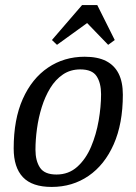

<svg xmlns="http://www.w3.org/2000/svg" viewBox="-20 -729 537 758"><path d="M184 9Q107 9 70.5 -29.5Q34 -68 34 -143Q34 -258 70 -338.5Q106 -419 169.5 -462Q233 -505 314 -505Q366 -505 399 -488Q432 -471 448.5 -438Q465 -405 465 -355Q465 -241 429 -159.5Q393 -78 329.5 -34.5Q266 9 184 9ZM203 -40Q251 -40 285 -70.5Q319 -101 339.5 -149.5Q360 -198 369.5 -253Q379 -308 379 -357Q379 -401 361.5 -428Q344 -455 297 -455Q258 -455 228.5 -435Q199 -415 178.5 -381.5Q158 -348 145 -306.5Q132 -265 126 -221Q120 -177 120 -138Q120 -94 138 -67Q156 -40 203 -40ZM205 -552 185 -571 304 -709H364L433 -571L407 -552L324 -638Z"/></svg>

Font: Manuale
Style: Italic
Weight: 400
Italic angle: -11°
Designer: Eduardo Tunni / Pablo Cosgaya
Foundry: Eduardo Tunni / Pablo Cosgaya
Version: Version 1.002